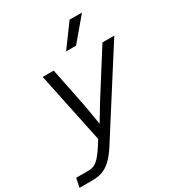

<svg xmlns="http://www.w3.org/2000/svg" viewBox="-259 -915 1133 1238"><g transform="rotate(-30 307.5 -295.5)"><path d="M260 -246 284 -103 360 -229 562 -548H650L263 59Q230 110 199 138.5Q168 167 135.5 178.5Q103 190 62 190H-35L-21 123H73Q97 123 117 112.5Q137 102 157 78.5Q177 55 202 17L227 -23L117 -548H199ZM330 -615 452 -781H544L404 -615Z"/></g></svg>

Font: Azeret Mono Thin Light
Style: Italic
Weight: 300
Italic angle: -12°
Version: Version 1.002